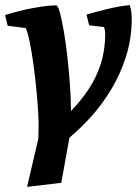

<svg xmlns="http://www.w3.org/2000/svg" viewBox="-31 -538 537 752"><path d="M75 194 119 6 120 -27Q121 -56 118.5 -99.5Q116 -143 111 -192.5Q106 -242 99.5 -289Q93 -336 85.5 -373Q78 -410 70 -428L-1 -437L-11 -479Q42 -496 98.5 -506.5Q155 -517 189 -517Q196 -517 203.5 -489Q211 -461 219 -415.5Q227 -370 233 -315Q239 -260 243 -204.5Q247 -149 247 -103Q288 -146 314 -185.5Q340 -225 354.5 -262Q369 -299 375 -334.5Q381 -370 381 -404Q381 -414 379.5 -421Q378 -428 376 -432L318 -439L308 -481Q346 -492 391 -503Q436 -514 477 -518Q481 -507 483 -493Q485 -479 485 -467Q485 -387 462.5 -316.5Q440 -246 403.5 -186Q367 -126 324 -79Q281 -32 241 1L209 178Z"/></svg>

Font: Manuale
Style: Bold Italic
Weight: 700
Italic angle: -11°
Version: Version 1.002